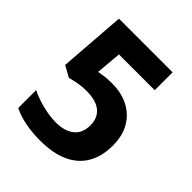

<svg xmlns="http://www.w3.org/2000/svg" viewBox="-199 -842 979 979"><g transform="rotate(45 290.5 -352.0)"><path d="M305 -456Q370 -456 421 -430Q472 -404 501 -354.5Q530 -305 530 -234Q530 -156 498 -101.5Q466 -47 404 -18.5Q342 10 249 10Q190 10 140 0Q90 -10 53 -29V-158Q90 -139 142.5 -125.5Q195 -112 240 -112Q303 -112 339.5 -140.5Q376 -169 376 -227Q376 -279 341.5 -308Q307 -337 234 -337Q207 -337 177.5 -331.5Q148 -326 127 -320L67 -353L94 -714H481V-585H223L211 -447Q227 -450 248.5 -453Q270 -456 305 -456Z"/></g></svg>

Font: Noto Sans Cherokee
Style: Regular
Weight: 400
Designer: Monotype Design Team
Foundry: Monotype Imaging Inc.
Version: Version 2.001